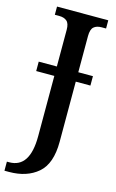

<svg xmlns="http://www.w3.org/2000/svg" viewBox="-156 -769 645 1064"><g transform="rotate(15 166.5 -237.0)"><path d="M240 -600V-393H324V-339H240V6Q240 132 177 186Q114 240 12 240H-14V188H-1Q117 188 117 7V-339H13V-393H117V-604Q117 -640 101 -653.5Q85 -667 58 -667H32V-714H326V-667H300Q272 -667 256 -653Q240 -639 240 -600Z"/></g></svg>

Font: Noto Serif NarrowSemiBold
Style: Regular
Weight: 600
Width: 4
Designer: Monotype Design Team
Foundry: Monotype Imaging Inc.
Version: Version 1.001